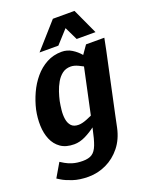

<svg xmlns="http://www.w3.org/2000/svg" viewBox="-166 -788 857 1085"><g transform="rotate(-20 262.5 -246.0)"><path d="M374.3 -440 512.3 -430 435.3 -70 288.7 -40ZM435.3 -70 420.3 2Q406.3 68 369.5 114Q332.7 160 281.7 184Q230.7 208 174.7 208V113Q210 113 230.3 99.8Q250.7 86.7 263.5 53.3Q276.3 20 288.7 -40ZM374.3 -440 416.3 -500H526.3L512.3 -430ZM397.7 -163.3 407.7 -160Q407.7 -160 392.8 -143Q378 -126 352.8 -101Q327.7 -76 296 -51Q264.3 -26 229.5 -9Q194.7 8 161.7 8L222.3 -87Q242.7 -87 272 -98.5Q301.3 -110 330.2 -125.2Q359 -140.3 378.3 -151.8Q397.7 -163.3 397.7 -163.3ZM434.7 -336.7Q434.7 -336.7 420.2 -348.2Q405.7 -359.7 383 -374.3Q360.3 -389 335.8 -400.5Q311.3 -412 291 -412L271.7 -508Q304.7 -508 332.3 -491Q360 -474 381 -449Q402 -424 416.7 -399Q431.3 -374 438.7 -357Q446 -340 446 -340ZM291 -412Q261.7 -412 240.7 -396.2Q219.7 -380.3 205.2 -355Q190.7 -329.7 181.5 -302Q172.3 -274.3 167 -250Q162.3 -225.7 159.3 -197.5Q156.3 -169.3 160.3 -144Q164.3 -118.7 178.7 -102.8Q193 -87 222.3 -87L161.7 8Q112 8 80.7 -14Q49.3 -36 33.7 -73Q18 -110 16.5 -156Q15 -202 25 -250Q36 -298 57 -344Q78 -390 109.2 -427Q140.3 -464 181.2 -486Q222 -508 271.7 -508ZM47.7 72.3Q55.7 77.3 71.8 87Q88 96.7 113.8 104.8Q139.7 113 175.7 113V208Q120.7 208 81 194.5Q41.3 181 20.3 168Q-0.7 155 -0.7 155ZM303 -700H419.7L490.3 -546.7H377ZM406.3 -700 267 -546.7H153.7L289.7 -700Z"/></g></svg>

Font: Epunda Sans Light
Style: Italic
Weight: 300
Italic angle: -12.0243°
Designer: Simon Atzbach
Foundry: typofactur
Version: Version 2.204